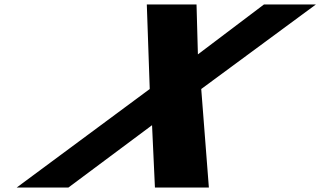

<svg xmlns="http://www.w3.org/2000/svg" viewBox="-20 -845 1443 865"><path d="M921 0 886.6 -444 1403.4 -825H1169.4L871.6 -600L865.4 -825H641.4L654.6 -444L55 0H288L665 -281L678 0Z"/></svg>

Font: Hussar
Style: BdWodka
Weight: 700
Foundry: Cannot Into Space Fonts
Version: Version 2.00